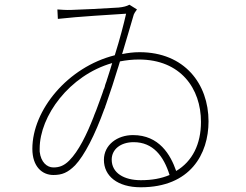

<svg xmlns="http://www.w3.org/2000/svg" viewBox="-20 -765 1040 813"><path d="M863 -251C863 -410 761 -544 571 -544C545 -544 522 -541 497 -536C517 -602 533 -658 544 -695C546 -707 555 -718 560 -725L528 -745C517 -739 503 -735 482 -733C424 -729 319 -724 282 -723C263 -722 236 -724 223 -725L225 -685C312 -695 455 -703 514 -707C504 -663 488 -601 466 -531C267 -481 117 -299 117 -135C117 -59 159 -24 206 -24C243 -24 267 -34 298 -65C337 -106 382 -193 422 -304C423 -305 423 -307 424 -308L427 -318C428 -319 428 -321 429 -323L432 -332C449 -380 464 -427 478 -473L481 -482C483 -490 486 -497 488 -505C514 -510 540 -513 568 -513C745 -513 831 -390 831 -249C831 -155 795 -82 726 -41C702 -110 654 -193 543 -193C477 -193 420 -152 420 -88C420 -20 477 28 576 28C786 28 863 -113 863 -251ZM148 -136C148 -273 273 -446 455 -498C449 -478 443 -458 436 -437L433 -428C432 -423 430 -418 428 -413L425 -404C425 -402 424 -401 424 -399L421 -390C419 -387 418 -384 417 -380L414 -371C407 -352 401 -334 394 -316C390 -304 385 -292 380 -280L376 -269C347 -195 313 -125 273 -85C249 -61 228 -56 206 -56C179 -56 153 -78 148 -123V-134V-136ZM453 -89C453 -133 491 -163 546 -163C628 -163 673 -104 698 -24C662 -9 624 -2 576 -2C506 -2 453 -32 453 -89Z"/></svg>

Font: Glow Sans SC Normal ExtraLight
Style: Regular
Weight: 200
Designer: Ryoko NISHIZUKA (kana, bopomofo & ideographs); Paul D. Hunt (Latin, Greek & Cyrillic); Sandoll Communications, Soo-young
Version: Version 0.93